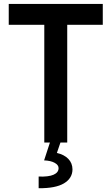

<svg xmlns="http://www.w3.org/2000/svg" viewBox="-20 -740 579 997"><path d="M210 -611.3H25.4V-719.7H513.7V-611.3H329.1V0H210ZM284.2 132.8Q284.2 116.7 263.9 105.5Q243.7 94.2 209 92.8L239.3 0H293.9L275.4 54.2Q313.5 63 334.7 85Q356 106.9 356.4 139.6Q356 186 312 212.2Q268.1 238.3 180.7 237.3V176.8Q232.4 178.7 258.3 167.2Q284.2 155.8 284.2 132.8Z"/></svg>

Font: Reddit Sans Strawberry SemiBold
Style: Regular
Weight: 600
Designer: Stephen Hutchings
Foundry: Reddit
Version: Version 1.013